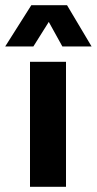

<svg xmlns="http://www.w3.org/2000/svg" viewBox="-58 -716 371 736"><path d="M195 0V-479H57V0ZM199 -696H62L-38 -538H70L129 -632L181 -538H293Z"/></svg>

Font: Gemini
Style: Regular
Weight: 700
Designer: Pushpananda Ekanayake, Sol Matas, Kosala Senevirathne
Foundry: Mooniak
Version: Version 1.000;PS 1.0;hotconv 1.0.86;makeotf.lib2.5.63406